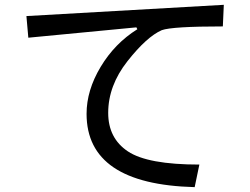

<svg xmlns="http://www.w3.org/2000/svg" viewBox="-20 -727 1040 798"><path d="M910.2 -707 906.2 -617.2Q695.3 -617.2 652.3 -601.6Q589.8 -574.2 509.8 -472.7Q429.7 -371.1 429.7 -257.8Q429.7 -152.3 511.7 -97.7Q593.8 -43 808.6 -43L789.1 50.8Q339.8 39.1 339.8 -253.9Q339.8 -351.6 398.4 -449.2Q457 -546.9 550.8 -605.5L546.9 -613.3L97.7 -570.3L89.8 -660.2Z"/></svg>

Font: Droid Sans Fallback
Style: Regular
Weight: 400
Designer: Steve Matteson
Foundry: Ascender Corporation
Version: 3.00 (Khmer version)